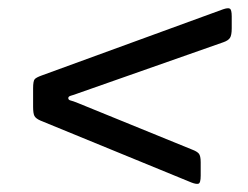

<svg xmlns="http://www.w3.org/2000/svg" viewBox="-20 -625 600 464"><path d="M169.5 -375.5Q156 -381 150.5 -382.2Q145 -383.5 145 -388Q145 -392 151.5 -393.8Q158 -395.5 170 -400L520 -523Q531.5 -527 535.8 -533.5Q540 -540 540 -556.5V-585.5Q540 -602 535.2 -604.2Q530.5 -606.5 519 -602.5L80.5 -442.5Q68 -438 64 -433.8Q60 -429.5 60 -411.5V-367Q60 -351 63.2 -344.8Q66.5 -338.5 78 -333.5L442.5 -184Q454 -179.5 459.5 -181Q465 -182.5 465 -200.5V-233Q465 -248.5 460.5 -253.8Q456 -259 445.5 -263Z"/></svg>

Font: Besley SemiBold
Style: Italic
Weight: 600
Italic angle: -13°
Designer: Owen Earl
Foundry: indestructible type*
Version: Version 2.001